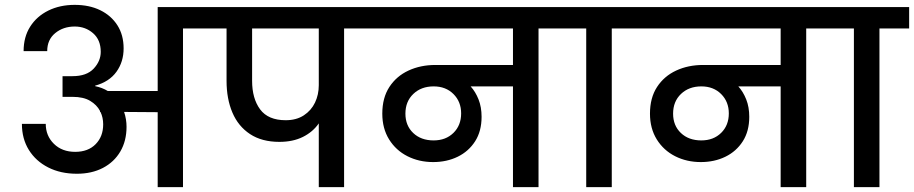

<svg xmlns="http://www.w3.org/2000/svg" viewBox="-20 -769 3756 789"><path d="M278 -456Q336 -456 365 -487Q394 -518 394 -556Q394 -605 362.5 -632.5Q331 -660 287 -660Q240 -660 207 -633Q174 -606 174 -559H77Q77 -617 104 -659.5Q131 -702 178.5 -725.5Q226 -749 287 -749Q347 -749 392 -727Q437 -705 462.5 -665Q488 -625 488 -570Q488 -515 458.5 -474Q429 -433 371 -417V-415Q400 -409 423 -395H628V-740H854V-652H732V0H628V-308L490 -309Q500 -279 500 -248Q500 -190 474.5 -146.5Q449 -103 403 -79Q357 -55 296 -55Q229 -55 178 -81Q127 -107 98.5 -153Q70 -199 70 -260H168Q168 -211 201.5 -178Q235 -145 289 -145Q342 -145 373 -176.5Q404 -208 404 -258Q404 -286 393 -309H391V-313Q378 -338 350.5 -354.5Q323 -371 278 -371H237V-456Z M1128 -186Q1056 -186 1007.5 -218Q959 -250 935 -306.5Q911 -363 911 -437V-652H807V-740H1516V-652H1394V0H1290V-262Q1266 -227 1225 -206.5Q1184 -186 1128 -186ZM1016 -437Q1016 -364 1049 -319.5Q1082 -275 1154 -275Q1198 -275 1228.5 -295Q1259 -315 1274.5 -347.5Q1290 -380 1290 -419V-652H1016Z M1760 -103Q1702 -103 1654.5 -127Q1607 -151 1579 -196Q1551 -241 1551 -302Q1551 -367 1580 -411.5Q1609 -456 1658.5 -479Q1708 -502 1769 -502H2088V-652H1468V-740H2315V-652H2193V0H2088V-414H1914Q1934 -392 1946.5 -360.5Q1959 -329 1959 -289Q1959 -230 1932.5 -188.5Q1906 -147 1861 -125Q1816 -103 1760 -103ZM1762 -192Q1812 -192 1843.5 -223Q1875 -254 1875 -303Q1875 -351 1843.5 -382.5Q1812 -414 1762 -414Q1711 -414 1678.5 -383Q1646 -352 1646 -302Q1646 -253 1678 -222.5Q1710 -192 1762 -192Z M2389 0V-652H2267V-740H2616V-652H2494V0Z M2860 -103Q2802 -103 2754.5 -127Q2707 -151 2679 -196Q2651 -241 2651 -302Q2651 -367 2680 -411.5Q2709 -456 2758.5 -479Q2808 -502 2869 -502H3188V-652H2568V-740H3415V-652H3293V0H3188V-414H3014Q3034 -392 3046.5 -360.5Q3059 -329 3059 -289Q3059 -230 3032.5 -188.5Q3006 -147 2961 -125Q2916 -103 2860 -103ZM2862 -192Q2912 -192 2943.5 -223Q2975 -254 2975 -303Q2975 -351 2943.5 -382.5Q2912 -414 2862 -414Q2811 -414 2778.5 -383Q2746 -352 2746 -302Q2746 -253 2778 -222.5Q2810 -192 2862 -192Z M3489 0V-652H3367V-740H3716V-652H3594V0Z"/></svg>

Font: Poppins Medium
Style: Regular
Weight: 500
Designer: Ninad Kale (Devanagari), Jonny Pinhorn (Latin)
Version: Version 5.002